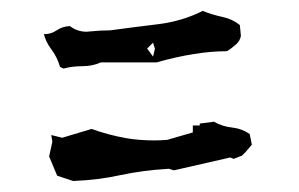

<svg xmlns="http://www.w3.org/2000/svg" viewBox="-20 -515 546 351"><path d="M345.2 -285.6H332.5V-272.9L285.6 -259.3Q272.5 -258.3 263.2 -258.3Q235.4 -258.3 211.9 -262.2Q178.2 -268.1 147.5 -279.3L93.8 -263.2L73.7 -268.1L75.7 -255.9L69.8 -229L84.5 -193.8L113.8 -184.1Q160.2 -186 199.7 -194.8Q240.7 -203.6 288.6 -206.5L297.9 -203.6L400.9 -227.1L407.2 -224.6L422.4 -230.5L429.2 -237.3L440.4 -250.5L436.5 -270Q422.4 -279.8 405.3 -281.7Q386.2 -283.7 371.1 -292.5L345.2 -289.1ZM138.2 -457Q121.1 -457 107.9 -467.3Q94.2 -466.8 83.5 -459.5Q73.2 -452.6 61.5 -452.6Q61 -452.6 60.1 -453.1Q63.5 -439 72.8 -426.3Q84.5 -411.1 89.8 -392.6L96.2 -389.6Q111.8 -394 130.6 -394Q149.4 -394 164.1 -400.9H266.1Q338.4 -421.4 395 -421.4Q402.3 -425.8 410.6 -433.1Q418.5 -439.5 420.4 -449.2L418.5 -469.2Q404.3 -480.5 386.5 -484.1Q368.7 -487.8 350.6 -495.1Q313 -476.1 268.6 -470.7Q224.1 -465.3 181.2 -459.5H180.7Q163.1 -459.5 144 -457.5Q141.1 -457 138.2 -457ZM263.2 -425.8 259.8 -411.6 249 -426.3 259.8 -437Z"/></svg>

Font: Bakudai
Style: Light
Weight: 300
Version: Version 1.48